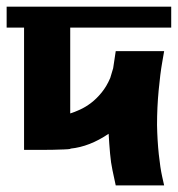

<svg xmlns="http://www.w3.org/2000/svg" viewBox="-24 -564 538 581"><path d="M494.1 -480.5H188.5V-220.7Q201.2 -224.6 218.3 -232.4Q235.4 -240.2 252 -252.9Q268.6 -265.6 283.7 -284.2Q298.8 -302.7 309.6 -328.1L318.4 -357.4L326.2 -409.2H472.7L466.8 -375Q460.9 -341.8 456.1 -290.5Q451.2 -239.3 451.2 -185.5Q452.1 -138.7 456.5 -97.2Q460.9 -55.7 466.8 -29.3L472.7 -2.9H326.2L316.4 -48.8Q311.5 -71.3 309.1 -99.1Q306.6 -127 304.7 -159.2Q247.1 -120.1 189.5 -114.3L188.5 -113.3Q183.6 -112.3 169.4 -111.8Q155.3 -111.3 137.2 -110.8Q119.1 -110.4 100.1 -110.4Q81.1 -110.4 67.4 -110.4H48.8V-480.5H-3.9V-543.9H494.1Z"/></svg>

Font: Shorif Bongobondhu ANSI V2
Style: Regular
Weight: 400
Designer: Shorif Uddin Shishir, Shorif art & Design, e-mail : shorifart@gmail.com, facebook : Shorif2001
Foundry: Lipighor Font Foundry
Version: Designed By Shorif Uddin Shishir | Build By Niladri Shekhar 